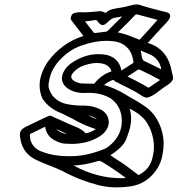

<svg xmlns="http://www.w3.org/2000/svg" viewBox="-20 -832 782 845"><path d="M394.5 -463.4Q424.8 -502.4 470.7 -518.1Q459.5 -554.7 405.3 -554.7Q380.9 -554.7 349.1 -543.9Q317.4 -533.2 297.4 -506.3Q294.4 -501.5 293.9 -497.6Q293.5 -496.1 293.5 -494.1Q293.5 -489.3 297.4 -483.4Q307.1 -470.7 335.9 -464.8Q349.1 -464.8 394.5 -463.4ZM689.5 -526.9Q687 -547.9 674.3 -564.9Q662.6 -580.1 647 -588.9L646.5 -589.4L640.6 -591.8Q620.6 -601.1 599.1 -609.4Q601.1 -603.5 602.1 -594.7Q604.5 -569.3 612.8 -564.5Q669.4 -537.6 689.5 -526.9ZM589.4 -61.5Q632.3 -82.5 647 -123.5Q650.9 -135.7 653.3 -147.9Q657.7 -167 657.7 -185.5Q657.7 -194.3 656.7 -202.6Q650.9 -259.8 618.7 -303.2Q594.7 -332 550.8 -354Q557.1 -332 557.1 -309.6Q557.1 -291 552.7 -272Q549.8 -257.8 536.6 -221.7Q523.4 -185.5 465.8 -148.9Q482.9 -136.7 501 -125.5Q530.8 -107.4 589.4 -61.5ZM511.2 -47.9 534.2 -48.3Q502 -73.2 467.3 -95.7Q424.3 -124 418 -124Q411.6 -124 402.3 -120.6Q353 -106 303.7 -103.5Q407.2 -47.9 511.2 -47.9ZM289.6 -144.5Q366.2 -144.5 447.8 -180.2Q502 -217.3 513.2 -271Q516.1 -284.2 516.1 -298.8V-303.2Q514.2 -365.2 467.3 -398.9Q425.3 -423.3 373 -423.3L347.2 -422.9Q303.2 -422.9 272 -447.3Q252.4 -464.8 252.4 -486.8Q252.4 -492.7 253.9 -498.5Q260.3 -527.8 291 -552.2Q351.1 -593.8 413.1 -593.8Q432.6 -593.8 453.1 -589.4Q505.4 -574.2 514.2 -521.5Q535.2 -534.2 555.2 -547.9Q558.1 -549.8 560.5 -550.8Q566.4 -554.2 567.4 -557.1V-559.1Q567.4 -568.4 558.1 -595.7Q534.7 -646 474.1 -650.9Q460.4 -652.3 446.3 -652.3Q397.5 -652.3 337.2 -631.1Q276.9 -609.9 231 -554.2Q205.6 -521.5 197.8 -485.4Q197.3 -483.4 193.8 -462.9Q193.4 -459.5 193.4 -456.1Q193.4 -437.5 210 -412.6Q233.9 -382.8 272 -374.5Q305.7 -367.2 342.3 -367.2H352.5Q388.7 -367.2 422.6 -350.3Q456.5 -333.5 459 -294.4Q459 -288.6 457.5 -283.2Q450.7 -251 415.5 -230Q364.3 -198.7 294.9 -198.7Q287.6 -198.7 266.8 -199.7Q246.1 -200.7 221.7 -213.9Q185.1 -231.9 178.7 -274.4L124 -247.6Q112.3 -243.7 111.3 -238.3V-237.3Q111.3 -233.9 113.8 -216.3Q125.5 -178.2 164.1 -164.6Q217.3 -144.5 278.8 -144.5ZM274.9 -242.2 227.1 -264.6Q246.1 -245.6 274.9 -242.2ZM406.7 -306.6Q390.6 -320.3 368.7 -324.2Q394 -311 406.7 -306.6ZM397.9 -686.5 402.3 -687Q409.7 -688.5 416.5 -689Q437.5 -691.9 441.4 -691.9Q449.7 -691.9 456.1 -698.2Q491.7 -732.9 518.1 -759.8Q502 -756.3 486.3 -753.9Q476.6 -752 471.4 -749Q466.3 -746.1 457.5 -737.8Q441.9 -721.7 432.1 -721.7Q420.9 -721.7 410.6 -736.8Q406.7 -743.7 400.4 -743.7Q398.4 -743.7 392.6 -742.9Q386.7 -742.2 375 -740.2Q363.3 -738.3 354 -737.8L389.2 -692.9Q393.1 -686.5 397.9 -686.5ZM594.2 -657.2Q634.3 -700.2 673.3 -744.6Q629.4 -755.9 585.4 -768.1Q582.5 -769 580.1 -769Q577.1 -769 572.8 -764.2Q550.8 -739.3 498.5 -689.5Q536.1 -681.6 570.8 -666ZM633.8 -445.8 651.9 -457.5Q651.9 -458 652.3 -458L684.6 -480Q647 -501 606 -520Q595.2 -526.4 590.3 -526.4Q588.9 -526.4 587.9 -525.9Q563.5 -509.3 541 -495.6Q576.2 -478 610.8 -459Q622.1 -452.1 633.8 -445.8ZM494.1 -7.3Q452.6 -7.3 415 -16.6Q330.1 -38.6 255.4 -79.1Q225.6 -93.3 193.4 -105.2Q161.1 -117.2 131.3 -132.3Q72.8 -164.6 67.9 -235.8Q67.4 -238.3 67.4 -240.7Q67.4 -244.6 68.4 -248Q72.3 -266.1 106.9 -280.3Q194.8 -323.2 198.7 -323.2Q205.6 -323.2 222.7 -313.5Q252.9 -300.8 281.7 -287.1Q291 -282.7 301.3 -278.8Q329.6 -269 349.6 -252.9Q353 -250 354.5 -247.8Q356 -245.6 357.4 -245.6Q378.9 -248.5 401.9 -263.7Q347.2 -281.2 298.8 -309.6Q275.4 -321.8 252 -333Q197.8 -352.5 167 -397.5Q154.3 -426.3 154.3 -456.1Q154.3 -471.7 157.7 -487.3Q165.5 -522.9 190.4 -560.5Q251.5 -643.1 347.2 -673.8L294.4 -742.2Q291 -747.1 291 -752.4Q291 -753.9 291.5 -755.9Q292 -758.8 295.4 -765.6Q302.2 -778.3 335.9 -778.3L353.5 -777.8Q372.6 -777.8 412.1 -782.2L419.4 -782.7Q429.7 -782.7 442.4 -776.4L445.3 -775.4Q458 -787.1 473.9 -791.3Q489.7 -795.4 506.8 -797.6Q523.9 -799.8 547.1 -806.2Q570.3 -812.5 580.6 -812.5Q593.8 -812.5 606 -806.6Q622.6 -800.8 698.2 -781.7Q712.9 -779.3 721.7 -774.9Q729 -770.5 729 -760.7V-758.3Q726.1 -744.6 701.7 -721.2Q696.3 -715.8 691.9 -710.9Q661.6 -676.8 630.4 -643.1Q718.3 -616.2 735.4 -519Q741.7 -496.1 741.7 -487.3Q741.7 -485.8 741.2 -484.4Q738.3 -470.2 708 -451.7Q700.7 -447.3 686 -436Q643.6 -402.3 624.5 -402.3Q615.2 -402.3 595.7 -416Q578.1 -429.2 487.8 -473.1Q483.9 -475.6 482.4 -478Q481 -480.5 479 -480.5Q477.1 -480.5 473.6 -479Q454.1 -471.2 438 -458Q488.3 -443.8 539.6 -411.6Q601.6 -377 628.9 -356Q668.9 -323.2 688.5 -268.1Q700.2 -233.4 700.2 -198.7Q700.2 -177.7 695.8 -156.2L693.4 -142.6Q688 -117.2 674.3 -93.3Q629.4 -22.5 553.7 -11.7Q522.9 -7.3 494.1 -7.3Z"/></svg>

Font: Third Street
Style: Regular
Weight: 400
Designer: GGBotNet
Foundry: GGBotNet
Version: 0.90